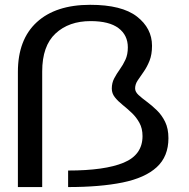

<svg xmlns="http://www.w3.org/2000/svg" viewBox="-20 -758 765 778"><path d="M52.5 0V-466.5Q52.5 -598 129.2 -668.2Q206 -738.5 345.5 -738.5Q473.5 -738.5 534.8 -691Q596 -643.5 596 -572.5Q596 -537 585.8 -511.5Q575.5 -486 562 -467Q548.5 -448 538 -432.2Q527.5 -416.5 527.5 -399.5Q527.5 -386 541.2 -373.2Q555 -360.5 575 -345.8Q595 -331 615.2 -311.5Q635.5 -292 649 -264.5Q662.5 -237 662.5 -198Q662.5 -124 615 -80.5Q567.5 -37 476.5 -18.5Q385.5 0 256 0V-67Q404.5 -67 481 -98.8Q557.5 -130.5 557.5 -206.5Q557.5 -237.5 545 -260.2Q532.5 -283 514 -300.5Q495.5 -318 476.8 -333Q458 -348 445.5 -363.8Q433 -379.5 433 -399Q433 -422 442.8 -440.5Q452.5 -459 465.5 -477Q478.5 -495 488.2 -516Q498 -537 498 -566Q498 -615.5 460.2 -644Q422.5 -672.5 347 -672.5Q259 -672.5 205 -622.2Q151 -572 151 -468.5V0Z"/></svg>

Font: Anybody ExtraExpanded
Style: Regular
Weight: 400
Width: 8
Designer: Tyler Finck
Foundry: Etcetera Type Company
Version: Version 1.010; ttfautohint (v1.8.3) -l 8 -r 50 -G 200 -x 14 